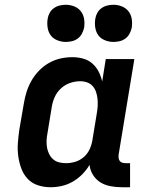

<svg xmlns="http://www.w3.org/2000/svg" viewBox="-20 -778 640 806"><path d="M192 8Q164 8 138.5 -0.5Q113 -9 95.5 -28Q78 -47 69 -72Q60 -97 56.5 -123.5Q53 -150 55 -177.5Q57 -205 61 -233L80 -343Q84 -368 91.5 -392Q99 -416 112 -439Q125 -462 144 -481.5Q163 -501 186 -514Q209 -527 234 -532.5Q259 -538 284 -538Q307 -538 329 -532Q351 -526 367.5 -511.5Q384 -497 394 -477.5Q404 -458 409 -436L424 -530H544L478 -129Q477 -121 478 -114Q479 -107 483 -102Q487 -97 493.5 -95Q500 -93 508 -93H526V8H491Q467 8 443.5 3.5Q420 -1 401.5 -12.5Q383 -24 370.5 -43.5Q358 -63 356 -86Q343 -64 325 -46Q307 -28 285.5 -15.5Q264 -3 240 2.5Q216 8 192 8ZM257 -93Q277 -93 296.5 -99Q316 -105 332 -119Q348 -133 356.5 -152Q365 -171 368 -190L386 -300Q389 -316 390 -331.5Q391 -347 389.5 -362Q388 -377 383.5 -391Q379 -405 369.5 -416Q360 -427 346 -432Q332 -437 317 -437Q295 -437 273.5 -429.5Q252 -422 235 -406Q218 -390 209 -369Q200 -348 197 -327L179 -217Q176 -202 175.5 -187Q175 -172 177.5 -158Q180 -144 186.5 -131Q193 -118 203.5 -109Q214 -100 228 -96.5Q242 -93 257 -93ZM456 -602Q438 -602 420.5 -609Q403 -616 393 -629.5Q383 -643 380 -661.5Q377 -680 380 -699Q382 -712 388.5 -724Q395 -736 406.5 -744Q418 -752 431 -755Q444 -758 456 -758Q475 -758 492 -751Q509 -744 519.5 -730.5Q530 -717 533 -698.5Q536 -680 533 -661Q530 -648 523.5 -636Q517 -624 506 -616Q495 -608 482 -605Q469 -602 456 -602ZM256 -602Q238 -602 220.5 -609Q203 -616 193 -629.5Q183 -643 180 -661.5Q177 -680 180 -699Q182 -712 188.5 -724Q195 -736 206.5 -744Q218 -752 231 -755Q244 -758 256 -758Q275 -758 292 -751Q309 -744 319.5 -730.5Q330 -717 333 -698.5Q336 -680 333 -661Q330 -648 323.5 -636Q317 -624 306 -616Q295 -608 282 -605Q269 -602 256 -602Z"/></svg>

Font: Iosevka Curly Slab Extended
Style: Bold Italic
Weight: 700
Width: 7
Italic angle: -9°
Monospace: yes
Designer: Belleve Invis
Foundry: Belleve Invis
Version: Version 11.0.0; ttfautohint (v1.8.3)